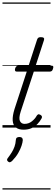

<svg xmlns="http://www.w3.org/2000/svg" viewBox="-20 -1030 450 1550"><path d="M170 17Q130 17 107.5 -1.5Q85 -20 82.5 -57Q80 -94 97 -149L196 -452H115Q105 -452 102 -458.5Q99 -465 102 -477Q106 -489 112.5 -494.5Q119 -500 129 -500H211L279 -709Q283 -721 289.5 -725.5Q296 -730 310 -730Q327 -730 333 -724Q339 -718 335 -706L268 -500H396Q407 -500 409.5 -494Q412 -488 408 -476Q405 -463 398.5 -457.5Q392 -452 382 -452H253L147 -129Q130 -76 141 -53Q152 -30 178 -30Q212 -30 238 -51Q264 -72 276 -95Q280 -102 287 -106Q294 -110 306 -103Q317 -97 318.5 -89Q320 -81 315 -73Q303 -51 283.5 -30Q264 -9 236 4Q208 17 170 17ZM46 275Q38 269 37 261.5Q36 254 43 246Q62 221 75.5 199Q89 177 97.5 153Q106 129 108 99Q109 86 116.5 81Q124 76 137 76Q151 76 157.5 82.5Q164 89 164 101Q163 119 154 146.5Q145 174 127 205.5Q109 237 79 268Q71 276 62.5 279Q54 282 46 275ZM0 490H388V500H0ZM0 -20H388V0H0ZM0 -505H388V-500H0ZM0 -1010H388V-1000H0Z"/></svg>

Font: Playwrite RO Guides
Style: Regular
Weight: 400
Designer: Veronika Burian, José Scaglione
Foundry: TypeTogether
Version: Version 1.003